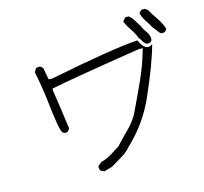

<svg xmlns="http://www.w3.org/2000/svg" viewBox="-123 -986 1246 1170"><g transform="rotate(-15 500.0 -400.5)"><path d="M963 -677H947Q934 -685 925.5 -699Q917 -713 905 -725Q891 -751 874.5 -775Q858 -799 850 -828Q855 -841 870 -847H888L905 -835Q924 -801 947 -768Q970 -735 983 -696Q979 -683 963 -677ZM861 -638H845Q831 -646 823.5 -660Q816 -674 806 -685Q795 -716 774.5 -745.5Q754 -775 741 -806L760 -828H781Q800 -813 812 -792.5Q824 -772 837 -752Q847 -727 864 -706Q879 -684 879 -658Q877 -643 861 -638ZM394 46 372 35Q366 26 366 9Q375 -4 392 -14Q427 -24 457 -42Q487 -60 516 -79Q553 -120 593.5 -159.5Q634 -199 659 -245Q703 -336 745 -428.5Q787 -521 814 -619H787Q362 -552 219 -523V-508Q238 -386 254 -263Q245 -246 234 -243H219Q213 -245 208 -251Q192 -268 172 -454Q161 -550 141 -646L153 -668Q160 -673 178 -673Q193 -668 198 -654L211 -584L230 -582Q641 -664 795 -673Q819 -617 849 -617Q862 -617 876 -628Q846 -515 761 -322Q696 -174 575 -60Q549 -30 514 -9.5Q479 11 446 31Z"/></g></svg>

Font: Yozai
Style: Regular
Weight: 400
Designer: LXGW / Y.OzVox
Foundry: LXGW / Y.OzVox
Version: Version 0.861;October 22, 2024